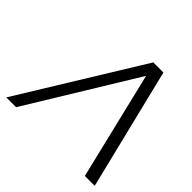

<svg xmlns="http://www.w3.org/2000/svg" viewBox="-181 -921 1102 1102"><g transform="rotate(45 370.0 -369.5)"><path d="M11.2 0 465.8 -738.8H547.9L729 0H648.9L491.2 -654.8L90.8 0Z"/></g></svg>

Font: Involve
Style: Italic
Weight: 400
Italic angle: -10.5°
Designer: Stefan Peev
Foundry: Context Ltd.
Version: Version 1.001